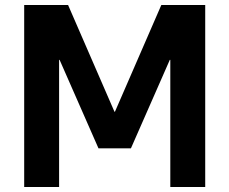

<svg xmlns="http://www.w3.org/2000/svg" viewBox="-20 -750 920 770"><path d="M77 -730H253L439 -302H441L627 -730H803V0H663V-510H661L505 -155H375L219 -510H217V0H77Z"/></svg>

Font: Enso
Style: Bold
Weight: 700
Designer: Coji Morishita
Foundry: UNDERFOREST DESIGN
Version: Version 1.000